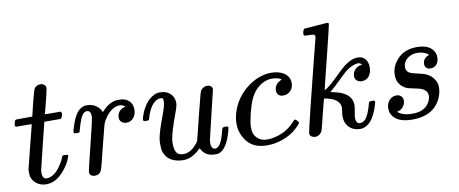

<svg xmlns="http://www.w3.org/2000/svg" viewBox="-63 -956 2933 1228"><g transform="rotate(-10 1403.5 -341.5)"><path d="M26 -385Q19 -392 19 -395Q19 -399 22.5 -411.5Q26 -424 27 -425Q29 -430 36.5 -430.5Q44 -431 87 -431H140L159 -511Q180 -592 183 -598Q195 -626 229 -626Q242 -625 251.5 -617Q261 -609 261 -596Q261 -589 251.5 -548.5Q242 -508 232 -470L222 -433Q222 -431 272 -431H323Q330 -424 330 -420Q330 -398 317 -385H210L174 -240Q137 -91 136 -83Q135 -78 135 -68Q135 -26 162 -26Q169 -26 174 -27Q224 -36 265 -107Q275 -123 283 -144Q285 -150 288 -151.5Q291 -153 303 -153Q323 -153 323 -145Q323 -143 319 -133Q308 -101 283.5 -68.5Q259 -36 234 -17Q197 11 155 11Q119 11 93.5 -7.5Q68 -26 59 -56Q57 -64 57 -83V-101L92 -241Q127 -382 128 -383Q128 -385 77 -385Z M469 11Q455 11 445 3.5Q435 -4 435 -17Q435 -30 475 -189Q515 -348 515 -366Q515 -405 489 -405Q478 -405 470 -398Q446 -379 422 -287Q422 -286 421 -283.5Q420 -281 419.5 -280.5Q419 -280 418 -279Q417 -278 414.5 -278Q412 -278 410 -278Q408 -278 402 -278H388Q382 -284 382 -287Q382 -295 395 -334Q414 -392 440 -418Q464 -442 493 -442Q532 -442 557 -423Q579 -406 586 -388Q588 -382 589 -381.5Q590 -381 597 -389Q634 -430 682 -440Q688 -441 708 -441Q745 -441 768 -420Q791 -399 791 -363Q791 -331 773.5 -309.5Q756 -288 727 -288Q708 -288 695.5 -299Q683 -310 683 -328Q683 -377 739 -392Q717 -405 703 -405Q682 -405 663 -395Q630 -379 600 -331Q590 -315 585 -298Q580 -281 551 -165Q517 -25 512 -16Q499 11 469 11Z M1275 -431Q1289 -431 1298.5 -423.5Q1308 -416 1308 -402L1232 -84Q1231 -79 1231 -68Q1231 -26 1259 -26Q1282 -29 1298 -64Q1309 -87 1324 -145Q1326 -153 1344 -153Q1353 -153 1356 -152.5Q1359 -152 1361 -150Q1363 -148 1363 -144Q1363 -141 1360 -129Q1330 -11 1274 8Q1266 10 1250 10Q1184 10 1159 -46Q1153 -41 1147 -35Q1097 11 1045 11Q1001 11 967 -7Q926 -31 916 -82Q915 -89 915 -113Q915 -137 917 -150Q924 -193 963 -297Q985 -356 985 -379Q985 -393 982.5 -398.5Q980 -404 971 -404H966Q943 -404 922 -383Q890 -351 873 -287Q873 -286 872 -283.5Q871 -281 870.5 -280.5Q870 -280 869 -279Q868 -278 865.5 -278Q863 -278 861 -278Q859 -278 853 -278H839Q833 -284 833 -287Q833 -290 836 -301Q856 -370 898 -410Q933 -442 970 -442Q1012 -442 1037 -418.5Q1062 -395 1062 -358Q1062 -338 1044 -291Q1003 -181 995 -128Q994 -120 994 -105Q994 -67 1006 -47Q1018 -27 1050 -27Q1092 -27 1126 -63Q1146 -83 1151 -95Q1153 -99 1189 -247Q1219 -367 1225 -387.5Q1231 -408 1239 -416Q1256 -431 1275 -431Z M1790 -121Q1794 -121 1803.5 -111.5Q1813 -102 1813 -98Q1813 -89 1782 -61Q1720 -5 1625 9Q1603 11 1586 11Q1479 11 1437 -77Q1418 -114 1418 -159Q1418 -205 1437 -253Q1466 -328 1531.5 -380.5Q1597 -433 1671 -441Q1677 -442 1690 -442Q1725 -442 1755 -431Q1811 -407 1811 -355Q1811 -324 1792 -304.5Q1773 -285 1744 -285Q1725 -285 1714 -295.5Q1703 -306 1703 -325Q1703 -342 1713 -358Q1723 -374 1739 -381Q1747 -386 1750 -386L1751 -387Q1751 -389 1745.5 -392.5Q1740 -396 1725 -400Q1710 -404 1690 -404Q1660 -404 1633 -390Q1612 -381 1590 -359Q1564 -333 1548 -297Q1532 -261 1516 -194Q1505 -147 1505 -119Q1505 -73 1531 -50Q1554 -26 1593 -26Q1608 -26 1624 -28Q1718 -42 1778 -111Q1787 -121 1790 -121Z M1954 -683Q1955 -683 2026.5 -688.5Q2098 -694 2099 -694Q2111 -694 2111 -686Q2111 -679 2061 -477Q2011 -279 2011 -272Q2030 -282 2040 -291Q2058 -304 2095 -340Q2155 -400 2179 -415Q2219 -442 2255 -442Q2285 -442 2302.5 -422Q2320 -402 2320 -369Q2320 -333 2303 -310.5Q2286 -288 2255 -288Q2236 -288 2223.5 -299Q2211 -310 2211 -328Q2211 -353 2228 -370.5Q2245 -388 2268 -391L2275 -393Q2263 -405 2251 -405Q2217 -405 2171 -371Q2152 -356 2113 -317Q2084 -288 2045 -255Q2093 -244 2109 -238Q2157 -219 2173 -186Q2182 -168 2182 -147Q2182 -134 2176.5 -104Q2171 -74 2171 -66Q2171 -26 2198 -26Q2216 -26 2231 -41Q2256 -66 2276 -145Q2278 -153 2296 -153Q2310 -153 2312 -151Q2318 -147 2313 -130Q2286 -39 2244 -7Q2219 11 2195 11Q2149 11 2121.5 -16.5Q2094 -44 2094 -90Q2094 -99 2097 -118Q2100 -137 2100 -145Q2100 -158 2094 -170Q2081 -195 2045 -209Q2012 -220 1999 -220H1997Q1984 -171 1972.5 -125Q1961 -79 1955.5 -56Q1950 -33 1946 -21Q1941 -8 1928 1.5Q1915 11 1900 11Q1888 11 1876.5 3.5Q1865 -4 1865 -16Q1865 -26 1901.5 -176Q1938 -326 1975 -471L2012 -616Q2014 -630 2005.5 -633.5Q1997 -637 1977 -637Q1970 -637 1966 -637Q1945 -637 1942 -640Q1936 -645 1941 -664Q1945 -678 1948 -680Q1951 -683 1954 -683Z M2456 -160Q2475 -160 2486.5 -149Q2498 -138 2498 -120Q2498 -103 2488.5 -87Q2479 -71 2463 -63Q2450 -58 2449 -58Q2446 -57 2445 -56.5Q2444 -56 2445 -55Q2448 -50 2463 -42Q2492 -27 2539 -27Q2615 -27 2646 -76Q2661 -101 2661 -122Q2661 -154 2628 -170Q2619 -176 2578 -184Q2573 -185 2562.5 -187.5Q2552 -190 2548.5 -190.5Q2545 -191 2538.5 -193Q2532 -195 2528.5 -196.5Q2525 -198 2520.5 -200.5Q2516 -203 2510 -207Q2469 -236 2469 -289Q2469 -345 2510 -390Q2556 -442 2638 -442Q2735 -442 2755 -374Q2757 -369 2757 -355Q2757 -327 2742 -309.5Q2727 -292 2702 -292Q2686 -292 2676 -301Q2666 -310 2666 -326Q2666 -359 2696 -374Q2704 -378 2705 -378Q2707 -378 2707 -379Q2707 -382 2698 -388Q2689 -394 2671.5 -399.5Q2654 -405 2635 -405Q2596 -405 2569 -383Q2542 -361 2542 -326Q2542 -308 2557 -294Q2567 -285 2608 -276Q2654 -266 2668 -259Q2715 -238 2731 -189Q2733 -183 2734 -163Q2734 -129 2717 -92Q2668 10 2533 10Q2426 10 2398 -52Q2391 -67 2391 -87Q2391 -118 2409.5 -139Q2428 -160 2456 -160Z"/></g></svg>

Font: MathJax_Math
Style: Italic
Weight: 400
Version: Version 1.1